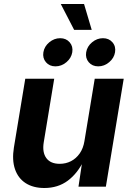

<svg xmlns="http://www.w3.org/2000/svg" viewBox="-20 -944 663 971"><path d="M204.4 6.8Q148.2 6.8 109.9 -17.7Q71.7 -42.3 55.8 -88.5Q40 -134.6 50.4 -198.7L107.8 -545.9H254.2L201.2 -224.2Q193 -173.6 214.3 -144.5Q235.5 -115.5 282 -115.5Q312.9 -115.5 339 -128.9Q365 -142.3 383 -167.9Q401 -193.5 406.9 -229.8L459.1 -545.9H605.7L515.4 0H376.9L397.3 -136.3H405.8Q373 -67.5 322.9 -30.3Q272.9 6.8 204.4 6.8ZM476.9 -608.4Q446.7 -608.4 428.8 -629.3Q411 -650.2 415.8 -679.7Q420.6 -709.2 445.5 -730Q470.4 -750.8 500.7 -750.8Q530.9 -750.8 548.8 -730Q566.7 -709.2 561.8 -679.7Q557 -650.2 532 -629.3Q507.1 -608.4 476.9 -608.4ZM260.5 -608.4Q230.3 -608.4 212.4 -629.3Q194.6 -650.2 199.4 -679.7Q204.2 -709.2 229.1 -730Q254 -750.8 284.3 -750.8Q314.5 -750.8 332.4 -730Q350.3 -709.2 345.5 -679.7Q340.6 -650.2 315.7 -629.3Q290.7 -608.4 260.5 -608.4ZM354.9 -793.1 287.3 -923.9H405L443.8 -793.1Z"/></svg>

Font: Inter
Style: Italic
Weight: 400
Italic angle: -9.3988°
Designer: Rasmus Andersson
Foundry: rsms
Version: Version 4.001;git-66647c0bb